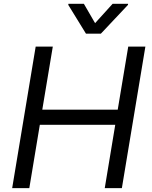

<svg xmlns="http://www.w3.org/2000/svg" viewBox="-20 -967 780 987"><path d="M42.6 0H130.7L184.7 -325.3H572.4L518.5 0H606.5L727.3 -727.3H639.2L585.2 -403.4H197.4L251.4 -727.3H163.4ZM331 -941.8 421.9 -794H498.6L637.8 -941.8L638.5 -947.4H558.9L468.8 -848L411.2 -947.4H331.7Z"/></svg>

Font: Magic Ui Pro
Style: Italic
Weight: 400
Italic angle: -9.39999°
Designer: Stefan Endress, Andreas Faust
Version: Version 1.000;FEAKit 1.0